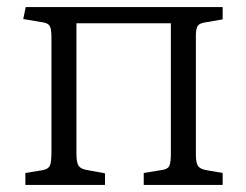

<svg xmlns="http://www.w3.org/2000/svg" viewBox="-20 -525 698 545"><path d="M52 0V-34L101 -42Q117 -45 121.5 -54.5Q126 -64 126 -93V-420Q126 -443 121 -451.5Q116 -460 99 -462L46 -471L53 -505H612V-470L566 -462Q548 -460 542 -452.5Q536 -445 536 -424V-87Q536 -63 542 -54Q548 -45 566 -42L612 -34V0H388V-34L437 -42Q455 -44 460 -53Q465 -62 465 -89V-459H197V-89Q197 -65 202.5 -55.5Q208 -46 224 -43L278 -33V0Z"/></svg>

Font: Literata 18pt Light
Style: Regular
Weight: 300
Designer: Latin by Veronika Burian and Jose Scaglione. Greek by Irene Vlachou. Cyrillic by Vera Evstafieva.
Foundry: TypeTogether
Version: Version 3.103;gftools[0.9.29]